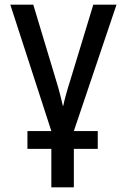

<svg xmlns="http://www.w3.org/2000/svg" viewBox="-20 -559 540 819"><path d="M97 76V0H199L24 -539H122L219 -217Q231 -178 237.5 -151.5Q244 -125 248 -108H250Q253 -125 261.5 -155.5Q270 -186 280 -217L378 -539H477L295 0H397V76H295V240H199V76Z"/></svg>

Font: Noto Sans Mono ExtraCondensed Medium
Style: Regular
Weight: 500
Width: 2
Designer: Monotype Design Team
Foundry: Monotype Imaging Inc.
Version: Version 2.014